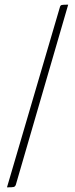

<svg xmlns="http://www.w3.org/2000/svg" viewBox="-20 -785 323 825"><path d="M48 9Q45 17 38.5 18.5Q32 20 10 20L237 -753Q239 -762 245 -763.5Q251 -765 273 -765Z"/></svg>

Font: Yanone Kaffeesatz Thin
Style: Regular
Weight: 250
Designer: Yanone (Cyrillic: Daniel Pouzeot)
Foundry: Yanone
Version: Version 1.003;PS 001.003;hotconv 1.0.88;makeotf.lib2.5.64775